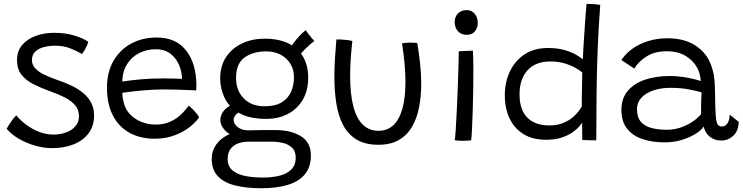

<svg xmlns="http://www.w3.org/2000/svg" viewBox="-20 -729 3860 998"><path d="M250.5 41Q208.5 41 163.2 28.2Q118 15.5 78.8 -7.2Q39.5 -30 14.5 -59.5Q18 -66 24 -75.8Q30 -85.5 37.2 -96Q44.5 -106.5 51.8 -115.5Q59 -124.5 64.5 -129.5Q85.5 -104 116 -81Q146.5 -58 183 -43.8Q219.5 -29.5 256.5 -29.5Q293.5 -29.5 324 -40.8Q354.5 -52 372.5 -73.5Q390.5 -95 390.5 -124Q390.5 -158 370.8 -181.5Q351 -205 317.5 -222.2Q284 -239.5 242 -254Q193.5 -271.5 154.2 -291.2Q115 -311 91.8 -340.5Q68.5 -370 68.5 -416.5Q68.5 -463.5 95.2 -495Q122 -526.5 165.8 -542.5Q209.5 -558.5 261 -558.5Q320.5 -558.5 368 -543.8Q415.5 -529 439 -511.5Q437 -503.5 431.8 -491.8Q426.5 -480 419.8 -468.5Q413 -457 406.5 -448Q381 -463.5 345.5 -477.5Q310 -491.5 267 -491.5Q237 -491.5 209 -484.5Q181 -477.5 163.5 -461Q146 -444.5 146 -417Q146 -392.5 163 -374Q180 -355.5 208.8 -341.5Q237.5 -327.5 272.5 -315.5Q317 -300.5 353.2 -283Q389.5 -265.5 415.2 -243.2Q441 -221 455 -192.8Q469 -164.5 469 -129Q469 -73.5 440 -35.5Q411 2.5 361.5 21.8Q312 41 250.5 41Z M1015 -118.5Q1006 -105.5 987 -86.8Q968 -68 939 -50.2Q910 -32.5 871.2 -20.2Q832.5 -8 783 -8Q708.5 -8 652.5 -39.2Q596.5 -70.5 566.2 -129.8Q536 -189 536 -273.5Q536 -353.5 569.5 -412Q603 -470.5 661.5 -502.2Q720 -534 794.5 -534Q888.5 -534 940.2 -475Q992 -416 999.5 -318.5Q1001 -303 1001 -288.5Q1001 -274 1000 -259Q994 -259.5 975 -260.2Q956 -261 930.2 -262Q904.5 -263 877.5 -263.5Q850.5 -264 828.5 -264Q776 -264 718.8 -258.8Q661.5 -253.5 616 -246.5Q616 -232 618.2 -218.2Q620.5 -204.5 624 -192Q633 -158 657.5 -133.2Q682 -108.5 716.2 -95Q750.5 -81.5 788.5 -81.5Q830 -81.5 860.2 -94.5Q890.5 -107.5 911.5 -125.5Q932.5 -143.5 944.5 -159.2Q956.5 -175 961.5 -180Q964.5 -177.5 972 -170.8Q979.5 -164 988 -154.8Q996.5 -145.5 1004 -136Q1011.5 -126.5 1015 -118.5ZM615.5 -305Q656 -311.5 710 -316.5Q764 -321.5 832.5 -321.5Q868 -321.5 892 -320.5Q916 -319.5 926 -319Q926 -337.5 921.5 -358Q916 -385 900.2 -411.5Q884.5 -438 857.8 -455.5Q831 -473 789.5 -473Q742.5 -473 703.5 -453.2Q664.5 -433.5 640.8 -396Q617 -358.5 615.5 -305Z M1364.5 -111Q1276 -111 1223.2 -141.5Q1170.5 -172 1147.5 -220.2Q1124.5 -268.5 1124.5 -321Q1124.5 -386.5 1155.5 -432.8Q1186.5 -479 1238.8 -503.5Q1291 -528 1355.5 -528Q1464 -528 1523 -474Q1582 -420 1582 -326Q1582 -258 1553.5 -210Q1525 -162 1476 -136.5Q1427 -111 1364.5 -111ZM1338.5 249.5Q1264.5 249.5 1206.2 236Q1148 222.5 1114.2 188.8Q1080.5 155 1080.5 95.5Q1080.5 55.5 1103.5 22.8Q1126.5 -10 1169 -30.2Q1211.5 -50.5 1270.5 -51.5Q1302 -52.5 1339.5 -52.8Q1377 -53 1412 -53Q1491.5 -53 1543.8 -21.2Q1596 10.5 1596 79Q1596 139 1564.8 176.8Q1533.5 214.5 1475.8 232Q1418 249.5 1338.5 249.5ZM1346 194Q1392 194 1431 184.8Q1470 175.5 1493.5 152.8Q1517 130 1517 90.5Q1517 56.5 1497.8 38.5Q1478.5 20.5 1450.8 14Q1423 7.5 1397 7.5Q1375.5 7.5 1349.5 7.5Q1323.5 7.5 1301 7.5Q1278.5 7.5 1267 7.5Q1245.5 7.5 1221.2 15.2Q1197 23 1180.2 42.8Q1163.5 62.5 1163.5 98Q1163.5 136 1189 157Q1214.5 178 1256 186Q1297.5 194 1346 194ZM1230 -14Q1177 -23 1151.2 -49.5Q1125.5 -76 1125.5 -105Q1125.5 -124.5 1135.5 -141.8Q1145.5 -159 1161.8 -170.8Q1178 -182.5 1197.5 -186L1244 -154.5Q1217.5 -146 1206 -132.8Q1194.5 -119.5 1194.5 -105.5Q1194.5 -85.5 1215.5 -68.5Q1236.5 -51.5 1270.5 -51.5ZM1354.5 -176.5Q1409 -176.5 1442.8 -196.2Q1476.5 -216 1492.2 -250.5Q1508 -285 1508 -328Q1508 -366.5 1489.8 -396.8Q1471.5 -427 1439 -444.5Q1406.5 -462 1363.5 -462Q1295.5 -462 1251.2 -430.2Q1207 -398.5 1207 -324Q1207 -257.5 1247.5 -217Q1288 -176.5 1354.5 -176.5ZM1524.5 -424.5 1479.5 -461.5Q1488.5 -481 1503.8 -502.2Q1519 -523.5 1536.5 -542.2Q1554 -561 1569 -572Q1573 -566.5 1581.5 -555Q1590 -543.5 1599.2 -532.5Q1608.5 -521.5 1614 -516Q1606.5 -511 1593.8 -500Q1581 -489 1567 -475Q1553 -461 1541.2 -447.5Q1529.5 -434 1524.5 -424.5Z M2069.5 -503.5Q2075 -505 2086.2 -506.2Q2097.5 -507.5 2109 -507.5Q2119 -507.5 2130.5 -507Q2142 -506.5 2149 -505.5Q2157.5 -454 2163.5 -400.2Q2169.5 -346.5 2169.5 -294.5Q2169.5 -230 2158.5 -172.5Q2147.5 -115 2122.2 -71Q2097 -27 2054 -1.8Q2011 23.5 1947.5 23.5Q1877.5 23.5 1832.5 -4.2Q1787.5 -32 1762.5 -81Q1737.5 -130 1727.8 -193.8Q1718 -257.5 1718 -329.5Q1718 -377.5 1721.2 -427Q1724.5 -476.5 1728.5 -524Q1735.5 -524 1746.8 -523.8Q1758 -523.5 1767 -522.5Q1779 -522 1791 -520.2Q1803 -518.5 1811.5 -516Q1806 -467.5 1803 -422Q1800 -376.5 1800 -335Q1800 -239.5 1816.8 -175.8Q1833.5 -112 1866.5 -80.5Q1899.5 -49 1947.5 -49Q1992.5 -49 2023.8 -77.5Q2055 -106 2071.2 -162.8Q2087.5 -219.5 2087.5 -303.5Q2087.5 -349 2082.8 -399.5Q2078 -450 2069.5 -503.5Z M2429 0.5Q2422 1 2410 2Q2398 3 2386 3Q2374 3 2363.2 2Q2352.5 1 2343.5 0Q2346 -13 2348.8 -54.2Q2351.5 -95.5 2354.2 -151.8Q2357 -208 2359.2 -268Q2361.5 -328 2363 -379.8Q2364.5 -431.5 2364.5 -462Q2368.5 -462.5 2378.2 -463Q2388 -463.5 2399.8 -464.2Q2411.5 -465 2422 -465.2Q2432.5 -465.5 2438 -465.5Q2439 -453 2439.8 -427.2Q2440.5 -401.5 2440.5 -369.5Q2440.5 -322.5 2439.8 -266Q2439 -209.5 2437.2 -155Q2435.5 -100.5 2433.5 -58.5Q2431.5 -16.5 2429 0.5ZM2407 -548Q2377 -548 2360.2 -566.8Q2343.5 -585.5 2343.5 -612.5Q2343.5 -633.5 2352 -647.8Q2360.5 -662 2374.5 -669.2Q2388.5 -676.5 2405.5 -676.5Q2432 -676.5 2447.8 -657Q2463.5 -637.5 2463.5 -609Q2463.5 -584.5 2448.5 -566.2Q2433.5 -548 2407 -548Z M3007 -1.5Q3006.5 -10.5 3006.2 -29Q3006 -47.5 3006 -65.5Q3006 -83.5 3006 -91Q3003 -86 2991.2 -72Q2979.5 -58 2957.2 -42Q2935 -26 2900.5 -14.2Q2866 -2.5 2818 -2.5Q2749.5 -2.5 2701.8 -31.5Q2654 -60.5 2629 -112.8Q2604 -165 2604 -235Q2604 -299.5 2629.2 -355Q2654.5 -410.5 2704.5 -445Q2754.5 -479.5 2829 -479.5Q2877 -479.5 2913.5 -469Q2950 -458.5 2974.5 -444.5Q2999 -430.5 3009.5 -420.5Q3010 -440.5 3012 -472Q3014 -503.5 3016.2 -539.5Q3018.5 -575.5 3021 -610.2Q3023.5 -645 3025.5 -671.2Q3027.5 -697.5 3029 -709Q3046 -709 3066.2 -707.5Q3086.5 -706 3100 -703.5Q3091 -586 3086.5 -469.5Q3082 -353 3080.8 -236Q3079.5 -119 3079.5 0.5Q3073 0.5 3058 0.2Q3043 0 3028.2 -0.5Q3013.5 -1 3007 -1.5ZM2836 -77Q2875.5 -77 2905 -88.8Q2934.5 -100.5 2955 -117.5Q2975.5 -134.5 2987.5 -150.8Q2999.5 -167 3004 -175Q3004 -187.5 3004.2 -212.2Q3004.5 -237 3005 -265Q3005.5 -293 3005.8 -317Q3006 -341 3006.5 -352.5Q2994.5 -363 2970.5 -376.5Q2946.5 -390 2913.8 -399.8Q2881 -409.5 2842 -409.5Q2763 -409.5 2721.8 -363.5Q2680.5 -317.5 2680.5 -238.5Q2680.5 -158.5 2720.8 -117.8Q2761 -77 2836 -77Z M3434 11Q3371.5 11 3320.5 -5.8Q3269.5 -22.5 3239.8 -59.8Q3210 -97 3210 -158.5Q3210 -217 3242.8 -256.2Q3275.5 -295.5 3332.8 -314.8Q3390 -334 3462 -334Q3497.5 -334 3531.5 -328.8Q3565.5 -323.5 3590.2 -317.2Q3615 -311 3623 -308Q3621 -326 3616.8 -343.8Q3612.5 -361.5 3604.5 -375.5Q3584.5 -413.5 3544.5 -438Q3504.5 -462.5 3446 -462.5Q3383.5 -462.5 3341 -435.8Q3298.5 -409 3277 -372.5L3210 -417Q3231.5 -450 3267 -475.5Q3302.5 -501 3348.8 -515.5Q3395 -530 3449 -530Q3532 -530 3587 -497Q3642 -464 3667 -412Q3680 -384.5 3687.5 -352.5Q3695 -320.5 3696 -271.5Q3697 -217 3698 -180.8Q3699 -144.5 3701 -120.5Q3704 -89.5 3711.5 -80.5Q3719 -71.5 3733 -71.5Q3750 -71.5 3761 -87.8Q3772 -104 3773 -133L3820 -95.5Q3818 -47 3791 -22.8Q3764 1.5 3729.5 1.5Q3702.5 1.5 3682.5 -9.8Q3662.5 -21 3651.5 -38Q3640.5 -55 3638 -72Q3627.5 -54 3597.8 -34.8Q3568 -15.5 3525.8 -2.2Q3483.5 11 3434 11ZM3446.5 -54.5Q3482 -54.5 3515.2 -65.2Q3548.5 -76 3576.8 -94.5Q3605 -113 3624 -135.5Q3624 -171.5 3624.5 -198.5Q3625 -225.5 3626.5 -249Q3611 -254 3566.5 -263.2Q3522 -272.5 3465 -272.5Q3415.5 -272.5 3376 -259Q3336.5 -245.5 3313.8 -220.8Q3291 -196 3291 -161.5Q3291 -119.5 3311 -96.2Q3331 -73 3366.2 -63.8Q3401.5 -54.5 3446.5 -54.5Z"/></svg>

Font: Grandstander Thin Light
Style: Regular
Weight: 300
Version: Version 1.200